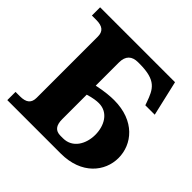

<svg xmlns="http://www.w3.org/2000/svg" viewBox="-178 -862 1024 1024"><g transform="rotate(45 334.0 -350.0)"><path d="M294 -388V-563C294 -613 320 -636 365 -636H376C503 -636 523 -591 549 -518L555 -501H626L580 -700H15V-638H48C96 -638 117 -620 117 -580V-120C117 -80 96 -62 48 -62H15V0H418C575 0 653 -100 653 -201C653 -303 575 -403 418 -403C391 -403 349 -400 294 -388ZM294 -135V-320C329 -331 355 -334 372 -334C443 -334 478 -269 478 -201C478 -133 442 -66 369 -66H350C312 -66 294 -88 294 -135Z"/></g></svg>

Font: LT Superior Serif ExtraBold
Style: Regular
Weight: 800
Designer: Daniel Lyons
Foundry: LyonsType
Version: Version 2.120;FEAKit 1.0